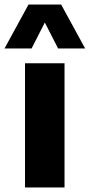

<svg xmlns="http://www.w3.org/2000/svg" viewBox="-61 -828 396 848"><path d="M49.5 0V-548.5H224V0ZM-41 -614 65 -808H209L315 -614H195.5L137 -728.5L78.5 -614Z"/></svg>

Font: Encode Sans Semi Condensed ExtraBold
Style: Regular
Weight: 800
Width: 4
Designer: Multiple Designers
Foundry: Impallari Type
Version: Version 3.000; ttfautohint (v1.8.3) -l 8 -r 50 -G 200 -x 14 